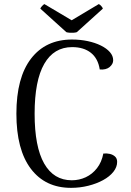

<svg xmlns="http://www.w3.org/2000/svg" viewBox="-20 -897 636 930"><path d="M547.4 -112.8Q547.4 -87.6 529.2 -64.7Q510.9 -41.7 479.3 -24.5Q447.7 -7.2 407.5 2.8Q367.4 12.9 324.1 12.9Q199.2 12.9 129.3 -79.7Q59.4 -172.2 59.4 -346.3Q59.4 -520.9 130.4 -613.2Q201.5 -705.5 328.7 -705.5Q369.2 -705.5 405.1 -697.8Q441.1 -690.1 468.7 -676.4Q496.3 -662.8 512.3 -644.6Q528.2 -626.4 528.2 -605Q528.2 -586.8 511 -572.4Q493.8 -557.9 463.1 -560.5Q455 -613.6 420.3 -641.2Q385.6 -668.8 329.6 -668.8Q241 -668.8 194.3 -587.6Q147.7 -506.5 147.7 -346.3Q147.7 -186.2 193.9 -105Q240.1 -23.8 327.8 -23.8Q363.8 -23.8 395.5 -38.6Q427.1 -53.4 449.7 -82.3Q472.4 -111.2 480.5 -153.2Q497.2 -155.1 512.1 -151.5Q527 -148 537.2 -138.8Q547.4 -129.5 547.4 -112.8ZM352.1 -741.2Q346.1 -739.2 336.7 -738.5Q327.2 -737.8 317.3 -738.5Q307.4 -739.2 301.4 -741.2L175.3 -855.2Q176.8 -860.2 183.5 -867.5Q190.1 -874.8 195 -877.2L327.2 -798.8L458.5 -877.2Q464.4 -874.8 470.7 -867.5Q477.1 -860.2 478.2 -855.2Z"/></svg>

Font: Arima Thin
Style: Regular
Weight: 100
Designer: Joana Correia and Natanael Gama
Foundry: NDISCOVER
Version: Version 1.101;gftools[0.9.23]